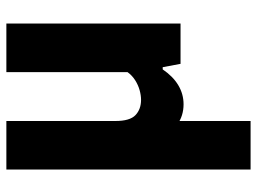

<svg xmlns="http://www.w3.org/2000/svg" viewBox="-122 -465 807 603"><g transform="rotate(-90 281.5 -163.5)"><path d="M255.5 9.5Q219.5 9.5 191.8 -10.2Q164 -30 148.2 -74.5Q132.5 -119 132.5 -193V-315H203V-204.5Q203 -159 221.5 -141.5Q240 -124 269.5 -124Q283.5 -124 299.8 -128.5Q316 -133 331 -142.5Q346 -152 356.5 -166.5V-547H509V0H382.5L372 -56H365Q343 -23.5 315.2 -7Q287.5 9.5 255.5 9.5ZM50.5 220V-547H203V220Z"/></g></svg>

Font: Encode Sans SemiCondensed
Style: Bold
Weight: 700
Width: 4
Designer: Multiple Designers
Foundry: Impallari Type
Version: Version 3.002